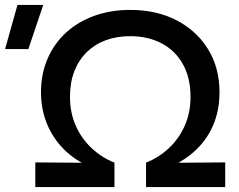

<svg xmlns="http://www.w3.org/2000/svg" viewBox="-108 -755 963 775"><path d="M34.5 0V-99.5L222.5 -98Q172.5 -125.5 135.5 -167.8Q98.5 -210 78 -264.5Q57.5 -319 57.5 -383Q57.5 -456.5 83.8 -517.5Q110 -578.5 158 -622.8Q206 -667 272.2 -691Q338.5 -715 417.5 -715Q524 -715 605.2 -672.8Q686.5 -630.5 732.2 -555.8Q778 -481 778 -383Q778 -319 758.8 -265.8Q739.5 -212.5 702.8 -170.5Q666 -128.5 612.5 -98L801 -99.5V0H481.5V-98.5Q534 -119.5 574.5 -157.8Q615 -196 638 -248.2Q661 -300.5 661 -364Q661 -441.5 630 -496.5Q599 -551.5 544 -580.2Q489 -609 417.5 -609Q364 -609 319.5 -592.8Q275 -576.5 242.5 -544.8Q210 -513 192.2 -467.8Q174.5 -422.5 174.5 -364Q174.5 -300.5 197.5 -248.2Q220.5 -196 261 -157.8Q301.5 -119.5 354 -98.5V0ZM-87.5 -557 -37.5 -735H66.5L6.5 -557Z"/></svg>

Font: Geologica Cursive
Style: Regular
Weight: 400
Designer: Sindre Bremnes, Frode Helland
Foundry: Monokrom Skriftforlag AS
Version: Version 1.010;gftools[0.9.28]